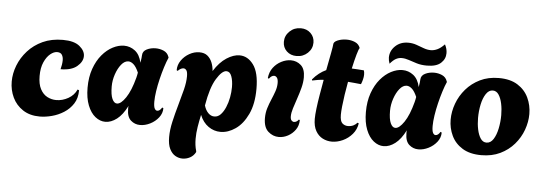

<svg xmlns="http://www.w3.org/2000/svg" viewBox="-55 -889 3558 1259"><g transform="rotate(5 1724.0 -259.5)"><path d="M223 7Q157 7 111.5 -23Q66 -53 43 -101.5Q20 -150 20 -206Q20 -259 40.5 -312Q61 -365 101 -409.5Q141 -454 198.5 -480.5Q256 -507 331 -507Q405 -507 441 -477.5Q477 -448 477 -413Q477 -376 440 -345Q403 -314 332 -314Q336 -329 338.5 -344.5Q341 -360 341 -374Q341 -395 332 -409.5Q323 -424 300 -424Q279 -424 255.5 -405Q232 -386 215.5 -349Q199 -312 199 -258Q199 -205 216.5 -172Q234 -139 262 -124.5Q290 -110 321 -110Q362 -110 400 -131.5Q438 -153 455 -191L465 -187Q465 -135 441.5 -98.5Q418 -62 381 -38.5Q344 -15 302 -4Q260 7 223 7Z M883 5Q848 5 822 -18Q796 -41 796 -93Q796 -98 796 -103Q796 -108 797 -113Q767 -53 729.5 -24.5Q692 4 654 4Q619 4 588 -20.5Q557 -45 538 -93Q519 -141 519 -209Q519 -279 538.5 -334Q558 -389 590 -427Q622 -465 660 -484.5Q698 -504 734 -504Q774 -504 806 -479.5Q838 -455 850 -402Q853 -419 854.5 -433Q856 -447 856 -452Q857 -479 883.5 -492Q910 -505 942 -505Q970 -505 995 -494Q1020 -483 1029 -457L1031 -451Q1019 -424 1007 -386Q995 -348 985 -306.5Q975 -265 969 -225.5Q963 -186 963 -156Q963 -123 970 -110.5Q977 -98 987 -98Q1004 -98 1018 -122L1026 -118Q1026 -84 1004 -56Q982 -28 949 -11.5Q916 5 883 5ZM720 -122Q746 -122 777.5 -168.5Q809 -215 832 -302Q834 -311 836 -319.5Q838 -328 839 -336Q823 -373 805.5 -388.5Q788 -404 771 -404Q746 -404 724.5 -377.5Q703 -351 689.5 -311Q676 -271 676 -231Q676 -176 688.5 -149Q701 -122 720 -122Z M1179 200Q1154 200 1131.5 187Q1109 174 1094.5 145Q1080 116 1080 67Q1080 20 1092.5 -35Q1105 -90 1121 -145.5Q1137 -201 1149.5 -251Q1162 -301 1162 -340Q1162 -369 1154 -379.5Q1146 -390 1135 -390Q1125 -390 1115 -384Q1105 -378 1098 -370L1091 -374Q1091 -409 1111.5 -438.5Q1132 -468 1164 -486Q1196 -504 1230 -504Q1263 -504 1283 -487.5Q1303 -471 1313.5 -445Q1324 -419 1326 -389Q1364 -449 1409 -478Q1454 -507 1494 -507Q1548 -507 1585.5 -456Q1623 -405 1623 -298Q1623 -198 1591 -130.5Q1559 -63 1510.5 -29.5Q1462 4 1412 4Q1369 4 1332.5 -21.5Q1296 -47 1276 -96Q1267 -55 1260.5 -15Q1254 25 1254 63Q1254 84 1256.5 104Q1259 124 1265 144V150Q1252 175 1228.5 187.5Q1205 200 1179 200ZM1363 -93Q1387 -93 1405 -112Q1423 -131 1436 -161.5Q1449 -192 1455.5 -227Q1462 -262 1462 -295Q1462 -337 1451 -366.5Q1440 -396 1417 -396Q1388 -396 1352 -337.5Q1316 -279 1296 -160Q1305 -129 1323 -111Q1341 -93 1363 -93Z M1866 -535Q1826 -535 1800.5 -559.5Q1775 -584 1775 -621Q1775 -661 1805 -690Q1835 -719 1878 -719Q1918 -719 1943.5 -694Q1969 -669 1969 -632Q1969 -592 1939 -563.5Q1909 -535 1866 -535ZM1796 4Q1757 4 1726 -23.5Q1695 -51 1695 -112Q1695 -147 1704.5 -177.5Q1714 -208 1726.5 -237Q1739 -266 1748.5 -293.5Q1758 -321 1758 -348Q1758 -372 1750 -382.5Q1742 -393 1731 -393Q1714 -393 1698 -371L1691 -375Q1695 -415 1716.5 -443.5Q1738 -472 1769.5 -488Q1801 -504 1832 -504Q1870 -504 1898 -479.5Q1926 -455 1926 -400Q1926 -367 1916.5 -330.5Q1907 -294 1894.5 -258Q1882 -222 1872.5 -191Q1863 -160 1863 -138Q1863 -119 1870.5 -111Q1878 -103 1887 -103Q1896 -103 1904.5 -108.5Q1913 -114 1917 -121L1924 -119Q1924 -82 1904.5 -54.5Q1885 -27 1856 -11.5Q1827 4 1796 4Z M2145 4Q2113 4 2084.5 -10.5Q2056 -25 2038.5 -56Q2021 -87 2021 -135Q2021 -161 2026 -203Q2031 -245 2039.5 -295Q2048 -345 2057 -395Q2037 -394 2018.5 -391Q2000 -388 1982 -384L1980 -391Q2000 -415 2022 -432Q2044 -449 2068 -460Q2081 -526 2090 -574.5Q2099 -623 2099 -632Q2099 -649 2125.5 -660Q2152 -671 2185 -671Q2214 -671 2239.5 -660Q2265 -649 2274 -623Q2268 -617 2257 -578.5Q2246 -540 2234 -485Q2253 -484 2273 -483Q2293 -482 2314 -480Q2316 -474 2317 -467Q2318 -460 2318 -452Q2318 -437 2313.5 -419.5Q2309 -402 2303 -388Q2279 -390 2258 -392.5Q2237 -395 2217 -396Q2209 -353 2202.5 -310Q2196 -267 2192.5 -232Q2189 -197 2189 -177Q2189 -135 2204.5 -121Q2220 -107 2242 -107Q2262 -107 2278 -115Q2294 -123 2301 -134L2311 -131Q2305 -90 2279 -59.5Q2253 -29 2217 -12.5Q2181 4 2145 4Z M2715 5Q2680 5 2654 -18Q2628 -41 2628 -93Q2628 -98 2628 -103Q2628 -108 2629 -113Q2599 -53 2561.5 -24.5Q2524 4 2486 4Q2451 4 2420 -20.5Q2389 -45 2370 -93Q2351 -141 2351 -209Q2351 -279 2370.5 -334Q2390 -389 2422 -427Q2454 -465 2492 -484.5Q2530 -504 2566 -504Q2606 -504 2638 -479.5Q2670 -455 2682 -402Q2685 -419 2686.5 -433Q2688 -447 2688 -452Q2689 -479 2715.5 -492Q2742 -505 2774 -505Q2802 -505 2827 -494Q2852 -483 2861 -457L2863 -451Q2851 -424 2839 -386Q2827 -348 2817 -306.5Q2807 -265 2801 -225.5Q2795 -186 2795 -156Q2795 -123 2802 -110.5Q2809 -98 2819 -98Q2836 -98 2850 -122L2858 -118Q2858 -84 2836 -56Q2814 -28 2781 -11.5Q2748 5 2715 5ZM2552 -122Q2578 -122 2609.5 -168.5Q2641 -215 2664 -302Q2666 -311 2668 -319.5Q2670 -328 2671 -336Q2655 -373 2637.5 -388.5Q2620 -404 2603 -404Q2578 -404 2556.5 -377.5Q2535 -351 2521.5 -311Q2508 -271 2508 -231Q2508 -176 2520.5 -149Q2533 -122 2552 -122ZM2478 -538Q2474 -549 2472 -559Q2470 -569 2470 -578Q2470 -622 2503.5 -654Q2537 -686 2588 -686Q2617 -686 2642.5 -677Q2668 -668 2692 -659Q2716 -650 2740 -650Q2760 -650 2782 -660Q2804 -670 2829 -696Q2844 -668 2844 -639Q2844 -601 2814.5 -574Q2785 -547 2723 -547Q2685 -547 2655.5 -556Q2626 -565 2601.5 -573.5Q2577 -582 2554 -582Q2535 -582 2517 -572.5Q2499 -563 2478 -538Z M3129 7Q3054 7 3005 -23Q2956 -53 2932.5 -102.5Q2909 -152 2909 -208Q2909 -261 2928.5 -314Q2948 -367 2985.5 -410.5Q3023 -454 3077 -480.5Q3131 -507 3201 -507Q3276 -507 3324.5 -476.5Q3373 -446 3396.5 -396Q3420 -346 3420 -289Q3420 -237 3401 -184.5Q3382 -132 3344.5 -88.5Q3307 -45 3253 -19Q3199 7 3129 7ZM3156 -78Q3183 -78 3201 -106Q3219 -134 3228 -177.5Q3237 -221 3237 -266Q3237 -306 3229.5 -341.5Q3222 -377 3207 -399.5Q3192 -422 3168 -422Q3142 -422 3123.5 -394Q3105 -366 3096 -323Q3087 -280 3087 -234Q3087 -194 3094.5 -158.5Q3102 -123 3117 -100.5Q3132 -78 3156 -78Z"/></g></svg>

Font: Agbalumo
Style: Regular
Weight: 400
Designer: Raphael Alegbeleye
Foundry: Sorkin Type Co.
Version: Version 1.000; ttfautohint (v1.8.4)